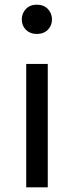

<svg xmlns="http://www.w3.org/2000/svg" viewBox="-20 -800 316 820"><path d="M137 -655Q109 -655 91 -672.5Q73 -690 73 -717Q73 -743 90.5 -761.5Q108 -780 137 -780Q167 -780 184.5 -761.5Q202 -743 202 -717Q202 -691 184.5 -673Q167 -655 137 -655ZM184 0H92V-527H184Z"/></svg>

Font: Trujillo
Style: Regular
Weight: 400
Designer: Fira Sans original fonts by bBox Type GmbH, Carrois Corporate GbR, & Edenspiekermann AG / Changes by Cristiano Sobral
Foundry: Fira Sans original fonts by bBox Type GmbH, Carrois Corporate GbR, & Edenspiekermann AG / Changes by Cristiano Sobral
Version: Version 4.301;October 17, 2021;FontCreator 14.0.0.2814 64-bi